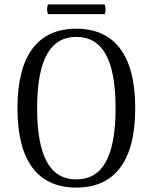

<svg xmlns="http://www.w3.org/2000/svg" viewBox="-20 -836 691 869"><path d="M197 -816C192 -801 192 -787 197 -772H454C459 -787 459 -801 454 -816ZM325 13C497 13 592 -104 592 -346C592 -589 497 -706 325 -706C154 -706 59 -589 59 -346C59 -104 154 13 325 13ZM325 -24C210 -24 148 -123 148 -346C148 -570 210 -669 325 -669C442 -669 503 -570 503 -346C503 -123 442 -24 325 -24Z"/></svg>

Font: Arima Koshi
Style: Regular
Weight: 400
Designer: Joana Correia and Natanael Gama
Foundry: NDISCOVER
Version: Version 1.019;PS 001.019;hotconv 1.0.88;makeotf.lib2.5.64775